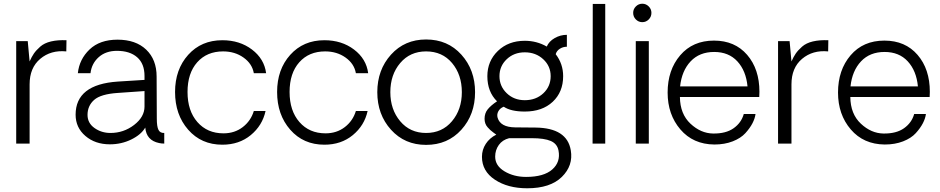

<svg xmlns="http://www.w3.org/2000/svg" viewBox="-20 -771 5046 1031"><path d="M337 -555 336 -495Q253 -503 196 -455Q139 -407 139 -318V0H67V-550H129L139 -441Q150 -466 162 -483.5Q174 -501 196 -520.5Q218 -540 254 -548.5Q290 -557 337 -555Z M570 4Q491 4 438.5 -41Q386 -86 386 -155Q386 -318 613 -333L756 -342V-363Q756 -429 716.5 -463.5Q677 -498 608 -498Q548 -498 510 -464Q472 -430 466 -378H398Q406 -453 461 -505.5Q516 -558 611 -558Q709 -558 765 -504.5Q821 -451 821 -360L822 -135Q822 -91 831 -73.5Q840 -56 862 -57V0Q847 0 834 -3Q766 -17 760 -86Q738 -48 685 -22Q632 4 570 4ZM573 -57Q644 -57 700 -100Q756 -143 756 -199V-282L613 -272Q521 -266 485.5 -234.5Q450 -203 450 -154Q450 -110 487.5 -83.5Q525 -57 573 -57Z M1174 6Q1061 6 990.5 -74.5Q920 -155 920 -277Q920 -398 990.5 -476.5Q1061 -555 1174 -555Q1267 -555 1333 -505Q1399 -455 1409 -378H1343Q1334 -429 1287.5 -462Q1241 -495 1178 -495Q1091 -495 1039 -436.5Q987 -378 987 -277Q987 -176 1040 -115.5Q1093 -55 1180 -55Q1240 -55 1283.5 -88.5Q1327 -122 1343 -175H1406Q1389 -97 1326.5 -45.5Q1264 6 1174 6Z M1722 6Q1609 6 1538.5 -74.5Q1468 -155 1468 -277Q1468 -398 1538.5 -476.5Q1609 -555 1722 -555Q1815 -555 1881 -505Q1947 -455 1957 -378H1891Q1882 -429 1835.5 -462Q1789 -495 1726 -495Q1639 -495 1587 -436.5Q1535 -378 1535 -277Q1535 -176 1588 -115.5Q1641 -55 1728 -55Q1788 -55 1831.5 -88.5Q1875 -122 1891 -175H1954Q1937 -97 1874.5 -45.5Q1812 6 1722 6Z M2268 7Q2153 7 2079.5 -74.5Q2006 -156 2006 -276Q2006 -396 2079.5 -477.5Q2153 -559 2268 -559Q2384 -559 2457.5 -477.5Q2531 -396 2531 -276Q2531 -156 2457.5 -74.5Q2384 7 2268 7ZM2460 -276Q2460 -370 2407.5 -432.5Q2355 -495 2268 -495Q2182 -495 2129 -432.5Q2076 -370 2076 -276Q2076 -183 2129 -120Q2182 -57 2268 -57Q2354 -57 2407 -120Q2460 -183 2460 -276Z M2811 240Q2707 240 2637.5 194Q2568 148 2568 71Q2568 33 2588.5 1.5Q2609 -30 2645 -48Q2642 -50 2630.5 -58.5Q2619 -67 2613 -72.5Q2607 -78 2598.5 -87.5Q2590 -97 2586 -108.5Q2582 -120 2582 -133Q2582 -163 2599 -184Q2616 -205 2649 -227Q2597 -278 2597 -362Q2597 -443 2653.5 -497.5Q2710 -552 2798 -552Q2862 -552 2916 -521Q2928 -549 2958.5 -566.5Q2989 -584 3024 -584V-520Q3003 -520 2986 -509Q2969 -498 2964 -480Q3004 -428 3004 -362Q3004 -277 2948 -224.5Q2892 -172 2798 -172Q2723 -172 2685 -198Q2665 -190 2656 -173.5Q2647 -157 2652 -139Q2667 -88 2746 -87L2856 -86Q3025 -84 3045 36Q3059 118 2997 179Q2935 240 2811 240ZM2937 -362Q2937 -416 2897 -453Q2857 -490 2798 -490Q2740 -490 2701 -453Q2662 -416 2662 -362Q2662 -308 2701 -270.5Q2740 -233 2798 -233Q2858 -233 2897.5 -270Q2937 -307 2937 -362ZM2979 37Q2972 1 2937.5 -14Q2903 -29 2835 -29H2714Q2678 -20 2658.5 7.5Q2639 35 2639 70Q2639 119 2689 149Q2739 179 2805 179Q2900 179 2945.5 139Q2991 99 2979 37Z M3162 0 3163 -750H3230V0Z M3380 -702Q3380 -722 3394.5 -736.5Q3409 -751 3429 -751Q3449 -751 3463.5 -736.5Q3478 -722 3478 -702Q3478 -681 3463.5 -666.5Q3449 -652 3429 -652Q3409 -652 3394.5 -666.5Q3380 -681 3380 -702ZM3394 -550H3464V0H3394Z M4058 -278Q4058 -260 4057 -250H3631Q3632 -159 3687.5 -107Q3743 -55 3809 -54Q3878 -53 3919.5 -82.5Q3961 -112 3974 -159H4037Q4034 -135 4020.5 -109Q4007 -83 3982.5 -56Q3958 -29 3914.5 -12Q3871 5 3816 5Q3702 4 3633.5 -76Q3565 -156 3565 -274Q3565 -395 3632.5 -474Q3700 -553 3814 -553Q3926 -553 3992 -476.5Q4058 -400 4058 -278ZM3815 -492Q3736 -492 3688.5 -441.5Q3641 -391 3632 -307H3994Q3986 -391 3939.5 -441.5Q3893 -492 3815 -492Z M4428 -555 4427 -495Q4344 -503 4287 -455Q4230 -407 4230 -318V0H4158V-550H4220L4230 -441Q4241 -466 4253 -483.5Q4265 -501 4287 -520.5Q4309 -540 4345 -548.5Q4381 -557 4428 -555Z M4973 -278Q4973 -260 4972 -250H4546Q4547 -159 4602.5 -107Q4658 -55 4724 -54Q4793 -53 4834.5 -82.5Q4876 -112 4889 -159H4952Q4949 -135 4935.5 -109Q4922 -83 4897.5 -56Q4873 -29 4829.5 -12Q4786 5 4731 5Q4617 4 4548.5 -76Q4480 -156 4480 -274Q4480 -395 4547.5 -474Q4615 -553 4729 -553Q4841 -553 4907 -476.5Q4973 -400 4973 -278ZM4730 -492Q4651 -492 4603.5 -441.5Q4556 -391 4547 -307H4909Q4901 -391 4854.5 -441.5Q4808 -492 4730 -492Z"/></svg>

Font: Oakes Grotesk Light
Style: Regular
Weight: 300
Designer: Samuel Oakes
Foundry: Samuel Oakes
Version: Version 1.000;PS 001.000;hotconv 1.0.88;makeotf.lib2.5.64775